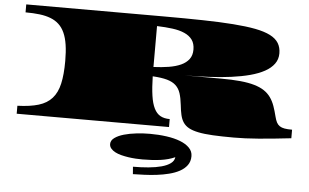

<svg xmlns="http://www.w3.org/2000/svg" viewBox="-59 -722 1777 1103"><g transform="rotate(5 830.0 -171.0)"><path d="M48.8 -45.9Q122.1 -48.3 170.4 -63Q218.8 -77.6 247.6 -109.9Q276.4 -142.1 288.3 -194.6Q300.3 -247.1 300.3 -326.2Q300.3 -379.4 294.2 -419.4Q288.1 -459.5 275.1 -488Q262.2 -516.6 241.9 -535.4Q221.7 -554.2 193.8 -564.9Q166 -575.7 129.9 -580.1Q93.8 -584.5 48.8 -584.5V-630.4H839.8Q966.8 -630.4 1066.9 -628.4Q1167 -626.5 1242.7 -620.8Q1318.4 -615.2 1371.6 -605Q1424.8 -594.7 1458.3 -577.6Q1491.7 -560.5 1506.8 -535.6Q1522 -510.7 1522 -476.6Q1522 -442.4 1502.9 -416.3Q1483.9 -390.1 1449.2 -371.1Q1414.6 -352.1 1366 -339.1Q1317.4 -326.2 1258.3 -318.4Q1199.2 -310.5 1131.6 -307.1Q1064 -303.7 990.7 -303.2H1198.2Q1263.7 -303.2 1311.5 -298.6Q1359.4 -293.9 1393.6 -283.9Q1427.7 -273.9 1450.7 -258.5Q1473.6 -243.2 1488.8 -221.9Q1503.9 -200.7 1513.7 -173.3Q1523.4 -146 1531.7 -112.3Q1536.6 -92.8 1543.2 -80.1Q1549.8 -67.4 1561 -59.8Q1572.3 -52.2 1589.4 -49.3Q1606.4 -46.4 1632.8 -46.4V2.9Q1577.6 9.3 1531 13.9Q1484.4 18.6 1444.1 21.7Q1403.8 24.9 1369.1 26.4Q1334.5 27.8 1303.2 27.8Q1232.4 27.8 1182.4 25.1Q1132.3 22.5 1097.9 15.4Q1063.5 8.3 1042.7 -3.2Q1022 -14.6 1010 -32.5Q998 -50.3 992.4 -75Q986.8 -99.6 983.4 -132.3Q979 -171.9 970.2 -199Q961.4 -226.1 942.6 -243.7Q923.8 -261.2 891.8 -270.3Q859.9 -279.3 808.6 -282.2Q810.1 -216.3 816.7 -171.1Q823.2 -126 837.2 -98.1Q851.1 -70.3 873 -58.1Q895 -45.9 927.2 -45.9V0H48.8ZM808.1 -335.9Q855.5 -337.9 896 -344.5Q936.5 -351.1 965.8 -364.5Q995.1 -377.9 1011.7 -399.9Q1028.3 -421.9 1028.3 -455.1Q1028.3 -489.7 1012.5 -511.7Q996.6 -533.7 967.5 -546.6Q938.5 -559.6 897.9 -564.9Q857.4 -570.3 808.1 -571.8ZM598.6 126.5Q598.6 105.5 619.4 90.6Q640.1 75.7 672.6 66.4Q705.1 57.1 744.6 52.7Q784.2 48.3 821.8 48.3Q872.6 48.3 917.7 54.7Q962.9 61 996.8 74.2Q1030.8 87.4 1050.5 107.7Q1070.3 127.9 1070.3 155.8Q1070.3 186.5 1054.4 208Q1038.6 229.5 1012 243.9Q985.4 258.3 951.4 266.8Q917.5 275.4 881.1 279.8Q844.7 284.2 809.1 285.6Q773.4 287.1 744.1 287.6L740.7 245.1Q788.1 245.1 830.3 241.2Q872.6 237.3 904.8 228.5Q937 219.7 956.5 205.3Q976.1 190.9 978.5 169.4Q941.9 186 895 192.4Q848.1 198.7 791.5 198.7Q773.9 198.7 752.7 197.5Q731.4 196.3 710.2 193.1Q689 189.9 668.7 184.8Q648.4 179.7 633.1 171.6Q617.7 163.6 608.2 152.3Q598.6 141.1 598.6 126.5Z"/></g></svg>

Font: Asset
Style: Regular
Weight: 400
Designer: Riccardo De Franceschi
Foundry: Sorkin Type Co.
Version: Version 1.001